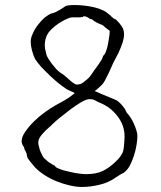

<svg xmlns="http://www.w3.org/2000/svg" viewBox="-20 -715 640 763"><path d="M270 -349 256 -355Q244 -360 223 -376Q202 -392 181.5 -411.5Q161 -431 143 -450Q126 -470 119 -481Q112 -496 107 -515Q102 -534 102 -550Q102 -564 110 -581Q117 -598 129.5 -614.5Q142 -631 156 -644Q171 -656 185 -662Q187 -662 191 -663Q194 -664 196 -665Q203 -667 210 -672Q217 -675 221 -678Q224 -680 229 -683Q236 -687 241 -691Q250 -695 277 -695Q306 -695 340 -689Q374 -683 399 -669Q404 -665 408 -662Q412 -659 417 -655L423 -649Q426 -646 430 -643Q434 -639 438 -639Q439 -639 441 -637Q455 -624 464 -610Q473 -597 473 -578Q473 -565 467 -545Q460 -525 451 -505Q431 -466 430 -465Q414 -427 397 -395Q390 -383 385 -378Q378 -372 372 -366Q367 -361 363 -358L356 -353L364 -350Q381 -342 399 -335L435 -320Q442 -318 449.5 -312Q457 -306 463.5 -298.5Q470 -291 475 -284Q480 -276 482 -270L483 -269V-268Q490 -261 498 -249Q506 -237 512 -223.5Q518 -210 522 -197Q526 -185 526 -175Q526 -160 522.5 -138.5Q519 -117 512 -95.5Q505 -74 495 -55Q485 -38 471 -28Q462 -24 454.5 -19Q447 -14 439 -9Q411 11 376 19Q340 28 306 28Q284 28 257.5 22Q231 16 206 6Q181 -4 159 -18Q137 -32 121 -48Q119 -50 114 -56Q109 -62 103.5 -68.5Q98 -75 94 -81Q90 -86 89 -89Q88 -93 87 -96Q87 -100 86 -105L85 -106Q84 -109 83 -111Q82 -114 79 -118Q78 -121 77 -123Q77 -126 75 -131H74V-132Q66 -144 66 -153Q66 -171 80 -191Q95 -213 115.5 -233Q136 -253 159 -269.5Q182 -286 198 -295Q218 -306 236 -316Q254 -326 271 -340L277 -345ZM451 -505ZM185 -662H184Q185 -662 185 -662ZM119 -481ZM322 -649Q320 -650 317 -650H310V-647Q306 -648 303 -647L300 -646H277Q260 -647 251 -642Q240 -638 228 -631Q198 -614 178 -592Q158 -569 158 -534Q158 -523 161 -513Q165 -496 166 -493Q172 -481 185 -463Q204 -438 215 -430H216V-429Q234 -418 250 -403Q276 -378 286 -379Q302 -379 314 -390Q334 -405 341 -416Q360 -444 364 -448V-449Q371 -457 382 -475V-476H383Q387 -484 388 -488Q390 -494 394 -498H395Q399 -504 403 -516Q407 -528 409.5 -542Q412 -556 414 -569Q416 -582 416 -590V-592L414 -594Q407 -599 401 -604Q390 -613 389 -614L388 -615Q359 -626 347 -637Q344 -639 339 -640Q337 -641 335 -641Q333 -644 330 -645L328 -646L327 -647H326ZM191 -60 195 -58Q197 -56 198 -56Q198 -55 199 -55V-54Q203 -49 209 -47Q219 -42 233 -38Q248 -34 264 -30.5Q280 -27 296 -25Q312 -23 323 -23Q361 -23 387 -35Q413 -47 439 -72H440V-73Q443 -77 446 -79L447 -80L448 -81Q452 -86 454 -88L455 -89Q461 -96 467 -108Q472 -120 473 -140Q475 -159 475 -173Q475 -217 447 -253Q419 -290 376 -307Q369 -310 365.5 -312Q362 -314 358 -316Q350 -321 336 -321Q323 -321 301 -308Q281 -296 259 -279.5Q237 -263 217.5 -247Q198 -231 189 -222H188V-221Q185 -218 182 -215Q178 -212 173 -207Q162 -198 148 -182Q132 -164 132 -149Q132 -142 135 -132Q137 -121 141.5 -111Q146 -101 151 -92Q156 -84 163 -80L166 -77Q170 -72 178 -68Q180 -67 184 -64Q188 -61 191 -60Z"/></svg>

Font: ToneOZ-Pinyin-Tsuipita-TC
Style: Regular
Weight: 400
Designer: ÂÆ£ÂøóÂáåJeffrey Xuan(jeffreyx@gmail.com, ToneOZ.com) ÈòøÂù§(cjkFonts)
Foundry: ToneOZ
Version: Version 0.24071